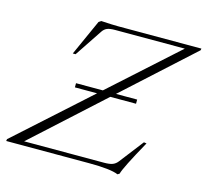

<svg xmlns="http://www.w3.org/2000/svg" viewBox="-158 -781 980 911"><g transform="rotate(15 332.5 -325.5)"><path d="M191.4 -330.1V-350.6H323.2L647.5 -642.6H304.7Q279.8 -642.6 266.6 -637.2Q253.4 -631.8 244.1 -618.2L153.8 -482.9H140.1L219.2 -658.7L231 -666.5Q287.6 -663.1 314.9 -663.1H723.6L722.2 -654.8L387.7 -350.6H491.7V-330.1H365.2L24.9 -20.5H417.5Q444.8 -20.5 459.2 -26.1Q473.6 -31.7 483.9 -44.9L575.2 -163.1L588.4 -161.1Q509.8 -20 502.4 10.3L493.2 16.1Q455.6 0 349.6 0H-57.6L-56.2 -9.3L300.3 -330.1Z"/></g></svg>

Font: Elstob ExtraLight
Style: Italic
Weight: 200
Italic angle: -20°
Designer: Peter S. Baker
Version: Version 1.015